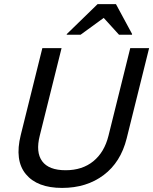

<svg xmlns="http://www.w3.org/2000/svg" viewBox="-20 -911 751 941"><path d="M284.2 10Q162.5 10 106.7 -57.5Q50.8 -125 81.7 -249.2L187.5 -675H281.7L175 -246.7Q154.2 -165 186.7 -120.8Q219.2 -76.7 301.7 -76.7Q383.3 -76.7 437.5 -120.8Q491.7 -165 511.7 -245.8L618.3 -675H710.8L600.8 -232.5Q571.7 -115.8 487.9 -52.9Q404.2 10 284.2 10ZM306.7 -740.8 307.5 -744.2 458.3 -890.8H548.3L627.5 -744.2L626.7 -740.8H563.3L488.3 -823.3L375 -740.8Z"/></svg>

Font: Funnel Sans
Style: Italic
Weight: 400
Italic angle: -14.036°
Version: Version 1.000; Beta; Release 5; Build 24; ttfautohint (v1.8.